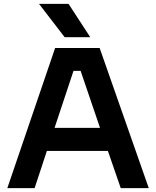

<svg xmlns="http://www.w3.org/2000/svg" viewBox="-20 -980 813 1000"><path d="M450.2 -786.1H316.9L183.1 -960H336.9ZM160.2 0H18.1L267.1 -730H499L754.9 0H608.9L542 -193.8H224.1ZM264.2 -314H501L399.9 -610.8H362.8Z"/></svg>

Font: Sora SemiBold
Style: Regular
Weight: 600
Designer: Jonathan Barnbrook, Julián Moncada
Foundry: Barnbrook Fonts
Version: Version 2.000